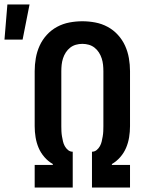

<svg xmlns="http://www.w3.org/2000/svg" viewBox="-68 -838 688 858"><path d="M87 0V-101H168V-105Q147 -117 130.5 -136Q114 -155 104.5 -177.5Q95 -200 91 -224.5Q87 -249 87 -274V-520Q87 -549 92 -578Q97 -607 109 -633.5Q121 -660 141 -682Q161 -704 187 -718Q213 -732 242 -737.5Q271 -743 300 -743Q329 -743 358 -737.5Q387 -732 413 -718Q439 -704 459 -682Q479 -660 491 -633.5Q503 -607 508 -578Q513 -549 513 -520V-274Q513 -249 509 -224.5Q505 -200 495.5 -177.5Q486 -155 469.5 -136Q453 -117 432 -105V-101H513V0H343V-160Q355 -160 364 -167.5Q373 -175 378.5 -185Q384 -195 386.5 -206Q389 -217 391 -228.5Q393 -240 393.5 -251.5Q394 -263 394 -274V-520Q394 -534 392.5 -548.5Q391 -563 386.5 -577Q382 -591 374 -603.5Q366 -616 354.5 -625Q343 -634 329 -638Q315 -642 300 -642Q285 -642 271 -638Q257 -634 245.5 -625Q234 -616 226 -603.5Q218 -591 213.5 -577Q209 -563 207.5 -548.5Q206 -534 206 -520V-274Q206 -263 206.5 -251.5Q207 -240 209 -228.5Q211 -217 213.5 -206Q216 -195 221.5 -185Q227 -175 236 -167.5Q245 -160 257 -160V0ZM-48 -661 -35 -818H64L33 -661Z"/></svg>

Font: Iosevka Etoile
Style: Bold
Weight: 700
Designer: Belleve Invis
Foundry: Belleve Invis
Version: Version 28.1.0; ttfautohint (v1.8.4)